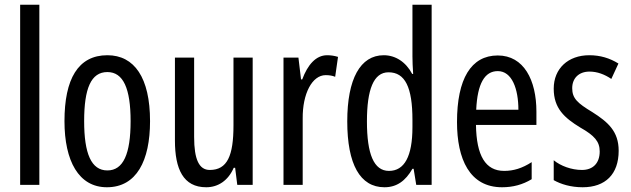

<svg xmlns="http://www.w3.org/2000/svg" viewBox="-20 -780 2662 810"><path d="M146 0V-760H65V0Z M613 -269C613 -452 547 -547 433 -547C309 -547 252 -446 252 -269C252 -101 312 10 431 10C556 10 613 -102 613 -269ZM335 -269C335 -407 364 -476 433 -476C500 -476 531 -407 531 -269C531 -130 500 -61 433 -61C365 -61 335 -132 335 -269Z M1046 -537H965V-251C965 -123 939 -63 865 -63C820 -63 799 -107 799 -202V-537H718V-187C718 -67 753 10 850 10C901 10 943 -19 966 -72H972L981 0H1046Z M1360 -547C1313 -547 1278 -507 1255 -445H1250L1239 -537H1176V0H1257V-280C1256 -385 1297 -463 1354 -463C1369 -463 1382 -461 1394 -456L1406 -540C1390 -545 1375 -547 1360 -547Z M1602 10C1654 10 1691 -17 1720 -68H1725L1736 0H1801V-760H1720V-542C1720 -521 1721 -498 1723 -468H1719C1692 -519 1648 -547 1599 -547C1500 -547 1445 -447 1445 -268C1445 -87 1499 10 1602 10ZM1621 -59C1557 -59 1528 -130 1528 -268C1528 -402 1556 -475 1619 -475C1689 -475 1720 -412 1720 -274V-244C1720 -120 1686 -59 1621 -59Z M2080 -546C1967 -546 1908 -447 1908 -265C1908 -109 1961 10 2098 10C2144 10 2185 -1 2223 -24V-96C2183 -70 2146 -59 2107 -59C2028 -59 1990 -123 1988 -253H2243V-309C2243 -442 2190 -546 2080 -546ZM2080 -480C2140 -480 2167 -405 2167 -317H1989C1994 -428 2025 -480 2080 -480Z M2590 -144C2590 -226 2545 -265 2479 -307C2416 -345 2394 -365 2394 -408C2394 -450 2422 -478 2467 -478C2500 -478 2531 -466 2559 -447L2589 -512C2552 -535 2512 -547 2466 -547C2377 -547 2316 -491 2316 -406C2316 -323 2361 -283 2428 -242C2488 -208 2510 -183 2510 -141C2510 -92 2482 -63 2435 -63C2391 -63 2345 -80 2316 -104V-20C2346 -3 2388 10 2438 10C2534 10 2590 -45 2590 -144Z"/></svg>

Font: Noto Sans Lao Looped ExtraCondensed
Style: Regular
Weight: 400
Width: 2
Designer: Mark Frömberg, Ben Mitchell
Foundry: The Fontpad Ltd
Version: Version 1.002